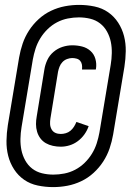

<svg xmlns="http://www.w3.org/2000/svg" viewBox="-20 -732 540 784"><path d="M197 32Q165 32 134 25.5Q103 19 78.5 2Q54 -15 37.5 -40.5Q21 -66 13.5 -95.5Q6 -125 6.5 -157Q7 -189 12 -221L58 -497Q63 -526 72.5 -554Q82 -582 98.5 -607.5Q115 -633 138 -654Q161 -675 188.5 -688Q216 -701 245 -706.5Q274 -712 303 -712Q335 -712 366 -705.5Q397 -699 421.5 -682Q446 -665 462.5 -639.5Q479 -614 486.5 -584.5Q494 -555 493.5 -523Q493 -491 488 -459L442 -183Q437 -154 427.5 -126Q418 -98 401.5 -72.5Q385 -47 362 -26Q339 -5 311.5 8Q284 21 255 26.5Q226 32 197 32ZM198 -19Q220 -19 243 -23.5Q266 -28 287 -39Q308 -50 325.5 -67Q343 -84 355.5 -104.5Q368 -125 375 -147Q382 -169 386 -191L432 -467Q436 -491 436.5 -515Q437 -539 432.5 -561Q428 -583 417 -603Q406 -623 388.5 -636.5Q371 -650 348.5 -655.5Q326 -661 302 -661Q280 -661 257 -656.5Q234 -652 213 -641Q192 -630 174.5 -613Q157 -596 144.5 -575.5Q132 -555 125 -533Q118 -511 114 -489L68 -213Q64 -189 63.5 -165Q63 -141 67.5 -119Q72 -97 83 -77Q94 -57 111.5 -43.5Q129 -30 151.5 -24.5Q174 -19 198 -19ZM228 -133Q212 -133 196 -136.5Q180 -140 167 -147.5Q154 -155 145 -167Q136 -179 131.5 -194Q127 -209 127 -225Q127 -241 130 -257L161 -447Q164 -467 173 -486.5Q182 -506 198.5 -520Q215 -534 235 -540.5Q255 -547 275 -547Q296 -547 315.5 -542Q335 -537 349.5 -524Q364 -511 369.5 -491.5Q375 -472 372 -452Q372 -451 371.5 -450Q371 -449 371 -448H315Q315 -448 315 -448.5Q315 -449 315 -450Q316 -459 314.5 -468Q313 -477 307.5 -483.5Q302 -490 293 -492.5Q284 -495 275 -495Q265 -495 254 -491Q243 -487 235 -478.5Q227 -470 223 -459.5Q219 -449 217 -439L186 -249Q184 -237 184.5 -225.5Q185 -214 190.5 -204Q196 -194 206 -189.5Q216 -185 228 -185Q238 -185 248.5 -188Q259 -191 267.5 -198Q276 -205 282 -214.5Q288 -224 292 -234L342 -217Q336 -199 324.5 -183Q313 -167 297.5 -155.5Q282 -144 264 -138.5Q246 -133 228 -133Z"/></svg>

Font: Iosevka SS04
Style: Italic
Weight: 400
Italic angle: -9°
Monospace: yes
Designer: Belleve Invis
Foundry: Belleve Invis
Version: Version 19.0.0; ttfautohint (v1.8.4)